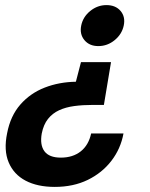

<svg xmlns="http://www.w3.org/2000/svg" viewBox="-20 -585 588 754"><path d="M195 149Q127 149 80.5 124.5Q34 100 14 52.5Q-6 5 8 -62Q21 -130 60 -174.5Q99 -219 155.5 -241Q212 -263 278 -264L298 -341H416L388 -173H345Q305 -173 271.5 -168.5Q238 -164 212 -152Q186 -140 168.5 -118Q151 -96 144 -61Q136 -16 154.5 9Q173 34 219 34Q266 34 297 9.5Q328 -15 338 -61H465Q454 -1 417.5 46.5Q381 94 324.5 121.5Q268 149 195 149ZM398 -565Q434 -565 453.5 -542Q473 -519 466 -485Q459 -451 430.5 -427.5Q402 -404 366 -404Q331 -404 311.5 -427.5Q292 -451 299 -485Q306 -519 334.5 -542Q363 -565 398 -565Z"/></svg>

Font: Albert Sans
Style: Bold Italic
Weight: 700
Italic angle: -11.25°
Designer: Andreas Rasmussen
Foundry: a.Foundry
Version: Version 1.025